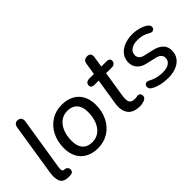

<svg xmlns="http://www.w3.org/2000/svg" viewBox="-28 -1193 1717 1717"><g transform="rotate(-45 830.5 -334.5)"><path d="M139.5 5.6Q76.9 2.9 61.4 -38.9Q46 -80.7 55.6 -141.4Q79.7 -290.9 102.8 -440Q115.2 -514.4 133.3 -633.7Q137.2 -656.9 150.6 -668.6Q164 -680.4 185.9 -676.9Q207.8 -674 217.3 -658.4Q226.8 -642.7 223 -619.2Q184.1 -373 144.6 -126.1Q141.1 -105.2 142 -93.9Q142.9 -82.6 147.9 -76.1Q152.9 -69.6 162.6 -69.6Q185.5 -69.6 196.8 -55.8Q208 -42 205.3 -23.9Q201.5 -2 180.7 2.8Q159.9 7.5 139.5 5.6Z M297.2 -206.9Q297.2 -290.3 330.4 -356.2Q363.6 -422 422.8 -459.2Q482 -496.4 558 -496.4Q624.5 -496.4 673.6 -470.1Q722.6 -443.9 748.6 -395Q774.6 -346.1 774.6 -280.2Q774.6 -196.9 741.4 -131Q708.2 -65.1 649 -27.9Q589.8 9.3 513.8 9.3Q447.3 9.3 398.3 -17Q349.2 -43.3 323.2 -92.1Q297.2 -141 297.2 -206.9ZM679.6 -283.5Q679.6 -351.1 647.1 -386.7Q614.6 -422.3 555.4 -422.3Q504.7 -422.3 467.7 -393.6Q430.7 -365 411.5 -315.1Q392.2 -265.2 392.2 -203.6Q392.2 -136 424.7 -100.4Q457.2 -64.8 516.4 -64.8Q567.1 -64.8 604.1 -93.5Q641.1 -122.2 660.3 -172Q679.6 -221.9 679.6 -283.5Z M906.2 -171.2 945.1 -414.8H890.6Q871.5 -414.8 861 -422.9Q850.5 -430.9 850.5 -445.5Q850.5 -465.5 863.2 -476.3Q876 -487.1 898.9 -487.1H956.4L974 -598.1Q980.7 -642.3 1025.5 -642.3Q1049.3 -642.3 1059.8 -628.5Q1070.2 -614.8 1066.3 -589.7L1050.4 -487.1H1115.7Q1135.5 -487.1 1146 -479.4Q1156.5 -471.6 1156.5 -457.1Q1156.5 -438.3 1144.4 -426.6Q1132.2 -414.8 1111.2 -414.8H1038.7L1001.2 -179.5Q991.5 -119.2 1003.5 -94.5Q1015.6 -69.8 1057.5 -69.8Q1076.9 -69.8 1086.4 -72.6Q1091.3 -74.2 1096.2 -74.2Q1111.7 -75 1120.7 -66Q1129.7 -57.1 1130.1 -42.5Q1130.8 -25.1 1121.3 -14.9Q1111.8 -4.6 1095 0.9Q1090.2 2.5 1087.4 2.9Q1065.7 9.3 1047.6 9.3Q961.5 9.3 927.1 -38.5Q892.6 -86.3 906.2 -171.2Z M1234 -30.6Q1211.7 -43.4 1209.9 -64.8Q1208.1 -86.2 1224.4 -97.5Q1240.6 -108.9 1264 -95.8Q1325.8 -60.4 1402.3 -60.4Q1454.5 -60.4 1483.2 -80.4Q1512 -100.4 1512 -136.8Q1512 -160.1 1495.9 -175.9Q1479.9 -191.7 1449.9 -198.2L1356 -219.8Q1303.7 -231.2 1275 -263.2Q1246.3 -295.1 1246.3 -341.9Q1246.3 -385.7 1271.2 -420.9Q1296.1 -456 1342.7 -476.2Q1389.4 -496.4 1451.8 -496.4Q1492 -496.4 1532.7 -484.9Q1573.3 -473.4 1600.8 -454.2Q1621.8 -439.8 1622.6 -419.3Q1623.3 -398.9 1606.5 -389.4Q1589.8 -380 1567.1 -393.1Q1515.3 -426.7 1447.7 -426.7Q1394.4 -426.7 1364 -405.1Q1333.6 -383.6 1333.6 -346.6Q1333.6 -323.5 1347.5 -308Q1361.4 -292.5 1390.2 -285.7L1484 -264Q1539.6 -251 1569.4 -220.7Q1599.2 -190.3 1599.2 -143.5Q1599.2 -72 1545.2 -31.4Q1491.2 9.3 1401.1 9.3Q1353.8 9.3 1309.8 -1.1Q1265.9 -11.4 1234 -30.6Z"/></g></svg>

Font: SN Pro Thin
Style: Italic
Weight: 200
Italic angle: -9°
Designer: Tobias Whetton
Foundry: Supernotes
Version: Version 1.003;Glyphs 3.3 (3324)